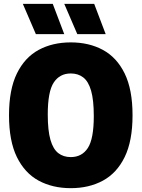

<svg xmlns="http://www.w3.org/2000/svg" viewBox="-20 -971 738 1001"><path d="M349 10Q254 10 181.5 -29.2Q109 -68.5 68 -152.2Q27 -236 27 -370Q27 -504 68 -587.8Q109 -671.5 181.5 -710.8Q254 -750 349 -750Q444 -750 516.5 -710.8Q589 -671.5 630 -587.8Q671 -504 671 -370Q671 -236 630 -152.2Q589 -68.5 516.5 -29.2Q444 10 349 10ZM349 -152Q407 -152 438 -199.5Q469 -247 469 -366Q469 -449.5 455 -498Q441 -546.5 414.2 -567.2Q387.5 -588 349 -588Q291.5 -588 260.2 -540.8Q229 -493.5 229 -374Q229 -290.5 243 -242Q257 -193.5 283.8 -172.8Q310.5 -152 349 -152ZM383 -793 315 -951H471L531 -793ZM167 -793 99 -951H255L315 -793Z"/></svg>

Font: Encode Sans Cnd Black
Style: Regular
Weight: 900
Width: 3
Designer: Multiple Designers
Foundry: Impallari Type
Version: Version 3.002; ttfautohint (v1.8.3) -l 8 -r 50 -G 200 -x 14 